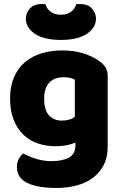

<svg xmlns="http://www.w3.org/2000/svg" viewBox="-20 -751 607 952"><path d="M289 -501Q346 -501 392.5 -486.5Q439 -472 471 -449Q491 -435 502.5 -418Q514 -401 514 -374V-24Q514 29 494 67.5Q474 106 439.5 131.5Q405 157 358.5 169Q312 181 259 181Q168 181 116 156.5Q64 132 64 77Q64 54 73.5 36.5Q83 19 95 10Q124 26 160.5 37Q197 48 236 48Q290 48 322 30Q354 12 354 -28V-44Q313 -26 254 -26Q209 -26 168.5 -39.5Q128 -53 97.5 -81.5Q67 -110 48.5 -155Q30 -200 30 -262Q30 -323 49.5 -368Q69 -413 103.5 -442.5Q138 -472 185.5 -486.5Q233 -501 289 -501ZM351 -356Q344 -360 330.5 -364Q317 -368 297 -368Q248 -368 223.5 -340.5Q199 -313 199 -262Q199 -204 223.5 -178.5Q248 -153 286 -153Q327 -153 351 -172ZM282 -553Q198 -553 153 -583.5Q108 -614 108 -659Q108 -685 127.5 -708Q147 -731 188 -731Q193 -731 197 -731Q201 -731 206 -730Q211 -708 231 -693Q251 -678 282 -678Q313 -678 332.5 -693Q352 -708 358 -730Q363 -731 367 -731Q371 -731 376 -731Q417 -731 436.5 -708Q456 -685 456 -659Q456 -614 411 -583.5Q366 -553 282 -553Z"/></svg>

Font: Baloo Tammudu
Style: Regular
Weight: 400
Designer: Omkar Shende and Ek Type
Foundry: Ek Type
Version: Version 1.007;PS 1.000;hotconv 1.0.88;makeotf.lib2.5.647800